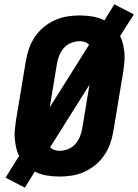

<svg xmlns="http://www.w3.org/2000/svg" viewBox="-20 -815 644 895"><path d="M96 60 6 13 69 -88Q60 -106 55.5 -126Q51 -146 49 -166.5Q47 -187 49 -208.5Q51 -230 54 -251L101 -534Q106 -563 116 -591Q126 -619 143.5 -644.5Q161 -670 185 -689.5Q209 -709 237 -721.5Q265 -734 294 -738.5Q323 -743 352 -743Q382 -743 411.5 -738Q441 -733 467 -720L513 -795L604 -748L540 -647Q549 -629 553.5 -609Q558 -589 560 -568.5Q562 -548 560 -526.5Q558 -505 555 -484L508 -201Q503 -172 493 -144Q483 -116 465.5 -90.5Q448 -65 424 -45.5Q400 -26 372 -13.5Q344 -1 315 3.5Q286 8 257 8Q227 8 197.5 3Q168 -2 142 -15ZM212 -315 395 -606Q388 -615 376 -619Q364 -623 352 -623Q332 -623 311.5 -615Q291 -607 277 -590.5Q263 -574 255.5 -554.5Q248 -535 245 -515ZM257 -112Q277 -112 297.5 -120Q318 -128 332 -144.5Q346 -161 353.5 -180.5Q361 -200 364 -220L397 -420L214 -129Q222 -120 233.5 -116Q245 -112 257 -112Z"/></svg>

Font: Iosevka Heavy Extended
Style: Italic
Weight: 900
Width: 7
Italic angle: -9°
Monospace: yes
Designer: Belleve Invis
Foundry: Belleve Invis
Version: Version 32.5.0; ttfautohint (v1.8.4)